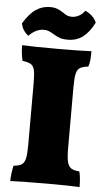

<svg xmlns="http://www.w3.org/2000/svg" viewBox="-59 -919 527 960"><g transform="rotate(5 204.0 -439.0)"><path d="M181 -748Q168 -756 157 -760.5Q146 -765 131 -765Q93 -765 56 -728Q40 -742 31.5 -756Q23 -770 20 -788Q51 -839 83 -860Q115 -881 152 -881Q174 -881 188.5 -875.5Q203 -870 220 -859Q232 -850 242 -846Q252 -842 265 -842Q284 -842 301 -851.5Q318 -861 330 -878Q372 -859 387 -823Q362 -774 330.5 -750Q299 -726 254 -726Q230 -726 214.5 -731.5Q199 -737 181 -748ZM39 -601Q30 -637 30 -679Q80 -676 209 -676Q318 -676 378 -679Q378 -653 376.5 -635.5Q375 -618 369 -601Q340 -598 327 -589.5Q314 -581 309 -559.5Q304 -538 304 -491V-187Q304 -140 309.5 -117.5Q315 -95 328.5 -86Q342 -77 370 -75Q378 -46 378 3Q333 0 219 0Q101 0 30 3Q30 -14 33 -37Q36 -60 40 -75Q68 -77 81 -86Q94 -95 99 -117Q104 -139 104 -187V-491Q104 -538 99.5 -559Q95 -580 82 -588.5Q69 -597 39 -601Z"/></g></svg>

Font: Vollkorn SC Black
Style: Regular
Weight: 900
Designer: Friedrich Althausen
Foundry: Friedrich Althausen
Version: Version 4.015